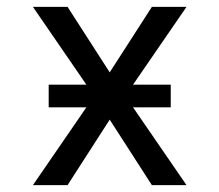

<svg xmlns="http://www.w3.org/2000/svg" viewBox="-20 -540 640 560"><path d="M177 0H76L232 -227H122V-293H232L76 -520H177L300 -329L423 -520H524L368 -293H478V-227H368L524 0H423L300 -191Z"/></svg>

Font: Iosevka Extended
Style: Regular
Weight: 400
Width: 7
Monospace: yes
Designer: Belleve Invis
Foundry: Belleve Invis
Version: Version 32.5.0; ttfautohint (v1.8.4)